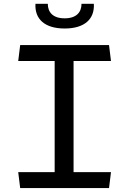

<svg xmlns="http://www.w3.org/2000/svg" viewBox="-20 -960 660 980"><path d="M83 0H536.5L546.5 -81.5H355.5V-648.5H546.5L536.5 -730H83L73 -648.5H259V-81.5H73ZM224 -940.5H161C156.5 -863.5 207.5 -814.5 310 -814.5C412.5 -814.5 463.5 -863.5 459 -940.5H396C396 -899 371.5 -866.5 310 -866.5C248.5 -866.5 224 -899 224 -940.5Z"/></svg>

Font: Monaspace Argon
Style: Regular
Weight: 400
Designer: Riley Cran & the Lettermatic Team
Foundry: Lettermatic
Version: Version 1.200 (Monaspace Argon)